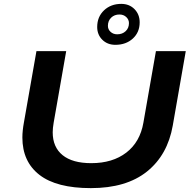

<svg xmlns="http://www.w3.org/2000/svg" viewBox="-20 -948 984 980"><path d="M568.8 -719.2Q528.3 -719.2 502.2 -745.1Q476.1 -771 476.1 -810.1Q476.1 -862.3 511 -895.3Q545.9 -928.2 599.1 -928.2Q640.1 -928.2 666.5 -901.4Q692.9 -874.5 692.9 -834Q692.9 -783.2 658 -751.2Q623 -719.2 568.8 -719.2ZM578.1 -772.9Q604.5 -772.9 621.3 -788.8Q638.2 -804.7 638.2 -830.1Q638.2 -848.1 624.3 -861.1Q610.4 -874 589.8 -874Q564 -874 547.4 -857.9Q530.8 -841.8 530.8 -815.9Q530.8 -797.9 544.4 -785.4Q558.1 -772.9 578.1 -772.9ZM443.8 12.2Q268.6 12.2 181.4 -55.4Q94.2 -123 94.2 -246.1Q94.2 -280.3 102.1 -323.2L166 -687H317.9L253.9 -321.8Q249 -293.5 249 -272.9Q249 -196.8 299.6 -156Q350.1 -115.2 445.8 -115.2Q554.7 -115.2 624.8 -169.2Q694.8 -223.1 711.9 -321.8L775.9 -687H928.2L861.8 -307.1Q835.4 -156.7 730 -72.3Q624.5 12.2 443.8 12.2Z"/></svg>

Font: Archivo Expanded SemiBold
Style: Italic
Weight: 600
Width: 7
Italic angle: -10°
Designer: Hector Gatti
Foundry: Omnibus-Type
Version: Version 2.001